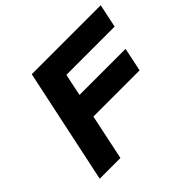

<svg xmlns="http://www.w3.org/2000/svg" viewBox="-157 -863 1055 1055"><g transform="rotate(-45 371.0 -335.0)"><path d="M64 0H225L281 -266H640L669 -404H311L338 -533H713L742 -670H206Z"/></g></svg>

Font: LT Wave Text Black Italic
Style: Regular
Weight: 900
Designer: Daniel Lyons
Version: Version 2.5 (Glyphs App)